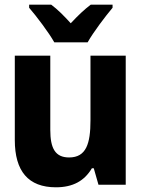

<svg xmlns="http://www.w3.org/2000/svg" viewBox="-20 -786 603 817"><path d="M211 -606H353C377 -649 428 -716 459 -753V-766H366C338 -745 313 -721 281 -687C251 -720 225 -746 198 -766H104V-753C136 -716 188 -647 211 -606ZM218 11C290 11 339 -16 371 -70H379L399 0H515V-549H365V-274C365 -175 347 -116 274 -116C215 -116 194 -155 194 -233V-549H43V-190C43 -58 100 11 218 11Z"/></svg>

Font: Noto Sans Mono SemiCondensed ExtraBold
Style: Regular
Weight: 800
Width: 4
Designer: Monotype Design Team
Foundry: Monotype Imaging Inc.
Version: Version 2.014